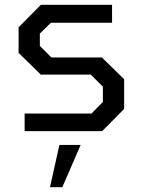

<svg xmlns="http://www.w3.org/2000/svg" viewBox="-20 -543 591 795"><path d="M82 0V-73H359L406 -121V-184L356 -234H149L57 -324V-430L149 -523H444V-449H191L145 -404V-353L193 -305H402L494 -215V-92L403 0ZM187 232 226 57H314L238 232Z"/></svg>

Font: Tomorrow
Style: Regular
Weight: 400
Designer: Tony de Marco, Monica Rizzolli
Foundry: Just in Type
Version: Version 2.002